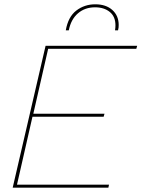

<svg xmlns="http://www.w3.org/2000/svg" viewBox="-20 -873 658 893"><path d="M39 0 192 -660H618L614 -646H204L135 -344H466L462 -330H131L59 -14H487L484 0ZM286 -732Q297 -795 335 -824Q373 -853 423 -853Q473 -853 502.5 -826.5Q532 -800 532 -757Q532 -751 531.5 -745Q531 -739 529 -732H515Q516 -738 516.5 -744Q517 -750 517 -755Q517 -796 490.5 -817.5Q464 -839 422 -839Q375 -839 342.5 -811Q310 -783 300 -732Z"/></svg>

Font: Work Sans Thin
Style: Italic
Weight: 250
Italic angle: -13°
Designer: Wei Huang
Foundry: Wei Huang
Version: Version 2.012